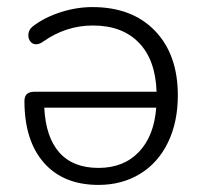

<svg xmlns="http://www.w3.org/2000/svg" viewBox="-20 -514 576 542"><path d="M49 -229Q49 -255 77 -255H422Q419 -345 372 -393.5Q325 -442 242 -442Q166 -442 101 -396Q91 -389 82 -389Q72 -389 66 -396.5Q60 -404 60 -414Q60 -430 73 -440Q106 -465 151 -479.5Q196 -494 241 -494Q353 -494 417.5 -427Q482 -360 482 -245Q482 -169 454 -111.5Q426 -54 375 -23Q324 8 258 8Q159 8 104 -54.5Q49 -117 49 -229ZM258 -40Q329 -40 372 -85Q415 -130 421 -210H105Q109 -127 147.5 -83.5Q186 -40 258 -40Z"/></svg>

Font: SN Pro Light
Style: Regular
Weight: 300
Designer: Tobias Whetton
Foundry: Supernotes
Version: Version 1.002